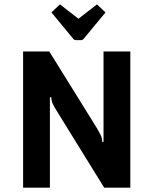

<svg xmlns="http://www.w3.org/2000/svg" viewBox="-20 -861 704 881"><path d="M86 0V-625H206L424 -274Q438 -250 443.5 -238Q449 -226 449 -210H455V-625H578V0H458L241 -351Q226 -375 221 -387Q216 -399 215 -415H209V0ZM255 -841 340 -775 425 -841 464 -804 364 -683Q359 -677 352 -677H328Q321 -677 316 -683L216 -804Z"/></svg>

Font: Changa Medium
Style: Regular
Weight: 500
Designer: Eduardo Rodriguez Tunni
Foundry: Eduardo Rodriguez Tunni
Version: Version 3.003